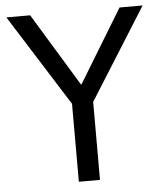

<svg xmlns="http://www.w3.org/2000/svg" viewBox="-51 -751 681 796"><g transform="rotate(-5 289.0 -352.5)"><path d="M245 0V-367L261 -299L5 -705H104L289 -401H291L476 -705H572L317 -299L333 -367V0Z"/></g></svg>

Font: Nunito Sans 7pt SemiCondensed
Style: Regular
Weight: 400
Width: 4
Designer: Vernon Adams
Foundry: Vernon Adams
Version: Version 3.101;gftools[0.9.27]